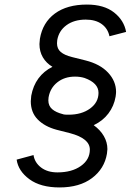

<svg xmlns="http://www.w3.org/2000/svg" viewBox="-20 -732 610 842"><path d="M53 -32 127 -52Q132 -19 160 2.5Q188 24 232 24Q295 24 334.5 -4Q374 -32 374 -76Q374 -125 287 -148L228 -163Q176 -177 145.5 -208Q115 -239 115 -288Q115 -294 117 -312Q125 -356 148.5 -388Q172 -420 210 -439Q183 -455 168 -480.5Q153 -506 153 -539Q153 -546 155 -562Q167 -633 220.5 -672.5Q274 -712 361 -712Q436 -712 480 -677.5Q524 -643 533 -592L460 -573Q453 -607 426 -626.5Q399 -646 356 -646Q305 -646 271.5 -621.5Q238 -597 231 -556Q230 -551 230 -542Q230 -518 246.5 -504Q263 -490 295 -482L355 -467Q419 -451 454 -413.5Q489 -376 489 -329Q489 -322 487 -308Q480 -267 455.5 -234.5Q431 -202 391 -183Q420 -162 435.5 -135Q451 -108 451 -78Q451 -72 449 -58Q438 8 383.5 49Q329 90 241 90Q158 90 109 54Q60 18 53 -32ZM192 -292Q192 -268 208.5 -253.5Q225 -239 257 -231L260 -230Q267 -229 281 -229Q338 -229 375 -256Q412 -283 412 -325Q412 -368 351 -390Q332 -396 309 -396Q263 -396 231.5 -371Q200 -346 193 -305Q192 -300 192 -292Z"/></svg>

Font: Oak Sans
Style: Italic
Weight: 400
Italic angle: -9.49998°
Foundry: Erik Kennedy, Walven
Version: Version 1.000